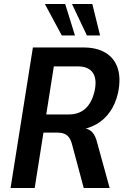

<svg xmlns="http://www.w3.org/2000/svg" viewBox="-20 -943 634 963"><path d="M33 0 145 -705H397Q466 -705 510 -678Q554 -651 570.5 -600.5Q587 -550 572 -477Q559 -421 531 -381.5Q503 -342 462 -319Q421 -296 369 -291L379 -300L404 -299Q426 -297 442.5 -280Q459 -263 468 -225L530 0H400L341 -220Q335 -242 325.5 -254.5Q316 -267 301.5 -272.5Q287 -278 266 -278H198L154 0ZM212 -369H326Q377 -369 409.5 -399.5Q442 -430 455 -489Q467 -548 445 -579Q423 -610 370 -610H250ZM416 -765 341 -923H443L482 -765ZM290 -765 205 -923H307L356 -765Z"/></svg>

Font: Nunito Sans 10pt Condensed
Style: Bold Italic
Weight: 700
Width: 3
Italic angle: -9°
Designer: Vernon Adams
Foundry: Vernon Adams
Version: Version 3.101;gftools[0.9.27]